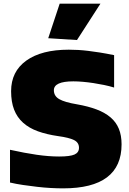

<svg xmlns="http://www.w3.org/2000/svg" viewBox="-20 -1023 710 1055"><path d="M327 12Q295 12 258.5 10Q222 8 183.5 3.5Q145 -1 107 -6.5Q69 -12 35 -20V-200Q116 -182 182 -172.5Q248 -163 305 -163Q365 -163 389.5 -174Q414 -185 414 -211Q414 -240 386.5 -253.5Q359 -267 300 -275Q237 -284 188.5 -301.5Q140 -319 107 -348.5Q74 -378 57.5 -420.5Q41 -463 41 -522Q41 -630 124.5 -690Q208 -750 358 -750Q384 -750 409.5 -748.5Q435 -747 464.5 -743.5Q494 -740 528.5 -734.5Q563 -729 607 -720V-542Q581 -550 552 -556Q523 -562 493.5 -566.5Q464 -571 435.5 -573.5Q407 -576 383 -576Q276 -576 276 -527Q276 -495 306 -478Q336 -461 402 -450Q465 -439 511 -421.5Q557 -404 587.5 -378Q618 -352 633 -315.5Q648 -279 648 -230Q648 12 327 12ZM245 -813 308 -1003H532L403 -803Z"/></svg>

Font: Plata Sans Black
Style: Regular
Weight: 900
Designer: Pablo Impallari, Andres Torresi, & Cristiano Sobral
Foundry: Pablo Impallari, Andres Torresi, & Cristiano Sobral
Version: Version 1.00;December 28, 2019;FontCreator 12.0.0.2547 64-bi